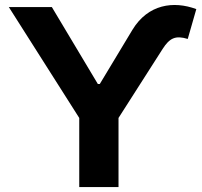

<svg xmlns="http://www.w3.org/2000/svg" viewBox="-20 -756 817 776"><path d="M15.6 -727.5 300.3 -279.3V0H459V-279.3L637.2 -558.1C665.5 -602.5 689.5 -613.8 738.8 -598.6L773.4 -719.2C681.6 -753.4 578.1 -739.3 515.1 -635.3L383.3 -416.5H375.5L189.5 -727.5Z"/></svg>

Font: Raveo Display
Style: Bold
Weight: 700
Designer: Jakub Foglar, Rasmus Andersson (Inter)
Foundry: Jakubfoglar.com
Version: Version 1.100;Glyphs 3.2.3 (3260)